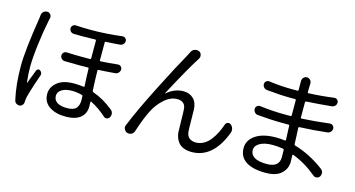

<svg xmlns="http://www.w3.org/2000/svg" viewBox="-86 -1150 2868 1549"><g transform="rotate(15 1348.0 -375.5)"><path d="M110.4 -719.7Q112.3 -737.3 126 -750Q138.7 -759.8 153.3 -759.8Q155.3 -759.8 158.2 -759.8Q174.8 -758.8 184.6 -744.1Q191.4 -734.4 191.4 -723.6Q191.4 -718.8 189.5 -712.9Q186.5 -700.2 184.6 -690.4Q167 -608.4 151.9 -489.7Q136.7 -371.1 136.7 -294.9Q136.7 -233.4 144.5 -165Q144.5 -164.1 146 -164.1Q147.5 -164.1 147.5 -165Q164.1 -210 191.4 -279.3Q195.3 -288.1 205.1 -291Q214.8 -293.9 222.7 -287.1Q237.3 -275.4 237.3 -259.8Q237.3 -252.9 234.4 -246.1Q218.8 -201.2 209.5 -173.3Q200.2 -145.5 189 -108.9Q177.7 -72.3 172.9 -51.8Q168.9 -32.2 168 -9.8Q168 4.9 158.7 16.1Q149.4 27.3 135.7 29.3Q133.8 29.3 131.8 29.3Q118.2 29.3 106.4 21.5Q93.8 11.7 90.8 -2.9Q62.5 -126 62.5 -282.2Q62.5 -413.1 107.4 -693.4Q109.4 -708 110.4 -719.7ZM606.4 -141.6Q606.4 -162.1 605.5 -174.8Q605.5 -181.6 598.6 -183.6Q556.6 -195.3 513.7 -195.3Q460.9 -195.3 429.2 -175.3Q397.5 -155.3 397.5 -124Q397.5 -86.9 426.8 -68.4Q456.1 -49.8 509.8 -49.8Q563.5 -49.8 585 -73.7Q606.4 -97.7 606.4 -141.6ZM815.4 -496.1Q830.1 -498 840.8 -488.3Q851.6 -478.5 851.6 -463.9Q851.6 -448.2 840.8 -436.5Q830.1 -424.8 815.4 -422.9Q749 -417 675.8 -413.1Q668 -413.1 668.9 -405.3Q669.9 -338.9 674.8 -238.3Q675.8 -231.4 682.6 -228.5Q771.5 -197.3 854.5 -129.9Q868.2 -118.2 871.1 -100.6Q871.1 -96.7 871.1 -92.8Q871.1 -80.1 864.3 -68.4Q856.4 -54.7 840.8 -52.7Q825.2 -50.8 814.5 -61.5Q752.9 -117.2 685.5 -150.4Q683.6 -152.3 681.6 -150.9Q679.7 -149.4 679.7 -146.5Q680.7 -132.8 680.7 -109.4Q680.7 -47.9 638.2 -14.2Q595.7 19.5 516.6 19.5Q431.6 19.5 378.9 -16.6Q326.2 -52.7 326.2 -120.1Q326.2 -176.8 375 -216.8Q423.8 -256.8 515.6 -256.8Q550.8 -256.8 594.7 -251Q597.7 -251 600.1 -252.9Q602.5 -254.9 601.6 -257.8Q596.7 -343.8 595.7 -402.3Q595.7 -410.2 587.9 -410.2Q551.8 -409.2 515.6 -409.2Q455.1 -409.2 392.6 -411.1Q377.9 -412.1 367.2 -423.3Q356.4 -434.6 356.4 -449.2Q356.4 -463.9 367.2 -474.1Q377.9 -484.4 392.6 -483.4Q455.1 -480.5 523.4 -480.5Q554.7 -480.5 586.9 -480.5Q594.7 -481.4 594.7 -488.3V-636.7Q594.7 -643.6 586.9 -643.6Q535.2 -641.6 483.4 -641.6Q445.3 -641.6 407.2 -642.6Q391.6 -643.6 381.3 -654.3Q371.1 -665 371.1 -679.7Q371.1 -694.3 381.8 -704.1Q392.6 -713.9 407.2 -712.9Q467.8 -709 529.3 -709Q662.1 -709 793 -725.6Q794.9 -725.6 797.9 -725.6Q808.6 -725.6 817.4 -717.8Q828.1 -709 828.1 -694.3Q828.1 -679.7 817.9 -668.5Q807.6 -657.2 793 -655.3Q741.2 -650.4 674.8 -647.5Q667 -647.5 667 -639.6V-491.2Q667 -484.4 674.8 -484.4Q740.2 -488.3 815.4 -496.1Z M1354.5 -744.1Q1363.3 -762.7 1381.8 -769.5Q1390.6 -773.4 1399.9 -773.4Q1409.2 -773.4 1418.9 -769.5Q1435.5 -763.7 1440.4 -745.1Q1442.4 -739.3 1442.4 -733.4Q1442.4 -722.7 1436.5 -711.9Q1433.6 -708 1431.6 -704.1Q1372.1 -612.3 1243.2 -371.1Q1243.2 -370.1 1244.1 -369.6Q1245.1 -369.1 1246.1 -370.1Q1310.5 -424.8 1384.8 -424.8Q1435.5 -424.8 1467.8 -393.1Q1500 -361.3 1502 -303.7Q1502.9 -284.2 1503.4 -216.3Q1503.9 -148.4 1505.9 -121.1Q1508.8 -85.9 1529.8 -68.4Q1550.8 -50.8 1585 -50.8Q1620.1 -50.8 1650.9 -68.4Q1681.6 -85.9 1704.6 -115.7Q1727.5 -145.5 1744.6 -179.2Q1761.7 -212.9 1774.4 -251Q1779.3 -265.6 1793.5 -270Q1807.6 -274.4 1819.3 -265.6Q1834 -253.9 1839.8 -235.4Q1841.8 -227.5 1841.8 -218.8Q1841.8 -209 1837.9 -199.2Q1750 32.2 1572.3 32.2Q1534.2 32.2 1505.9 21Q1477.5 9.8 1461.9 -9.3Q1446.3 -28.3 1438.5 -49.3Q1430.7 -70.3 1428.7 -93.8Q1426.8 -125 1426.3 -191.4Q1425.8 -257.8 1423.8 -282.2Q1422.9 -315.4 1404.3 -333Q1385.7 -350.6 1352.5 -350.6Q1295.9 -350.6 1244.1 -304.2Q1192.4 -257.8 1160.2 -193.4Q1126 -126 1088.9 -11.7Q1083 5.9 1066.4 14.6Q1055.7 19.5 1045.9 19.5Q1039.1 19.5 1031.2 17.6Q1013.7 11.7 1005.9 -5.9Q1001 -14.6 1001 -23.4Q1001 -31.2 1004.9 -40Q1060.5 -177.7 1169.9 -393.1Q1279.3 -608.4 1337.9 -710.9Q1341.8 -718.8 1354.5 -744.1Z M2287.1 -116.2Q2287.1 -123 2286.6 -143.1Q2286.1 -163.1 2286.1 -175.8Q2286.1 -182.6 2279.3 -184.6Q2235.4 -192.4 2190.4 -192.4Q2122.1 -192.4 2083.5 -169.4Q2044.9 -146.5 2044.9 -111.3Q2044.9 -74.2 2078.6 -52.7Q2112.3 -31.2 2182.6 -31.2Q2287.1 -31.2 2287.1 -116.2ZM2615.2 -107.4Q2628.9 -96.7 2632.8 -79.1Q2632.8 -75.2 2632.8 -71.3Q2632.8 -58.6 2626 -46.9Q2617.2 -33.2 2600.6 -30.8Q2584 -28.3 2571.3 -39.1Q2475.6 -119.1 2371.1 -158.2Q2368.2 -159.2 2366.2 -157.7Q2364.3 -156.2 2364.3 -153.3Q2366.2 -111.3 2366.2 -98.6Q2366.2 -41 2323.2 -0.5Q2280.3 40 2191.4 40Q2084 40 2026.9 2.4Q1969.7 -35.2 1969.7 -107.4Q1969.7 -174.8 2031.7 -216.3Q2093.8 -257.8 2200.2 -257.8Q2239.3 -257.8 2275.4 -252.9Q2283.2 -252 2283.2 -258.8Q2279.3 -333 2278.3 -377Q2278.3 -383.8 2270.5 -383.8H2222.7Q2127 -383.8 2011.7 -394.5Q1996.1 -395.5 1985.4 -407.7Q1974.6 -419.9 1974.6 -435.5Q1974.6 -451.2 1985.8 -460.9Q1997.1 -470.7 2011.7 -468.8Q2117.2 -455.1 2222.7 -455.1H2268.6Q2276.4 -455.1 2276.4 -461.9V-468.8V-589.8Q2276.4 -596.7 2268.6 -596.7H2227.5Q2145.5 -596.7 2031.2 -608.4Q2015.6 -609.4 2004.9 -621.1Q1994.1 -632.8 1994.1 -649.4Q1994.1 -663.1 2005.4 -672.9Q2016.6 -682.6 2030.3 -680.7Q2131.8 -667 2226.6 -667H2269.5Q2277.3 -667 2277.3 -674.8V-732.4V-750Q2277.3 -766.6 2288.1 -778.3Q2299.8 -791 2316.4 -791Q2333 -791 2344.7 -778.3Q2355.5 -766.6 2355.5 -751L2354.5 -724.6Q2353.5 -712.9 2353.5 -677.7Q2353.5 -669.9 2360.4 -669.9Q2462.9 -673.8 2571.3 -688.5Q2585 -690.4 2596.2 -681.2Q2607.4 -671.9 2607.4 -657.2Q2607.4 -641.6 2597.2 -630.4Q2586.9 -619.1 2571.3 -617.2Q2453.1 -605.5 2359.4 -600.6Q2352.5 -599.6 2352.5 -592.8V-468.8V-464.8Q2352.5 -458 2359.4 -458Q2473.6 -463.9 2589.8 -478.5Q2604.5 -480.5 2615.7 -470.7Q2627 -460.9 2627.9 -446.3Q2627.9 -430.7 2617.2 -418.5Q2606.4 -406.2 2590.8 -404.3Q2481.4 -391.6 2360.4 -386.7Q2353.5 -385.7 2353.5 -378.9Q2354.5 -353.5 2356.9 -307.1Q2359.4 -260.7 2359.4 -243.2Q2360.4 -236.3 2367.2 -234.4Q2493.2 -198.2 2615.2 -107.4Z"/></g></svg>

Font: Gen Jyuu Gothic P Regular
Style: Regular
Weight: 400
Designer: [Source Han Sans]
Ryoko NISHIZUKA  (kana & ideographs); Paul D. Hunt (Latin, Greek & Cyrillic); Wenlong ZHANG  (bopomofo
Version: Version 1.002.20150607